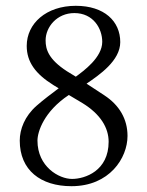

<svg xmlns="http://www.w3.org/2000/svg" viewBox="-20 -630 505 661"><path d="M236 -585C301 -585 332 -532 332 -486C332 -432 268 -386 241 -366L210 -385C147 -426 137 -460 137 -491C137 -537 176 -585 236 -585ZM394 -485C394 -557 339 -610 241 -610C139 -610 72 -549 72 -472C72 -416 103 -375 164 -337L182 -326C157 -307 131 -288 106 -266C65 -230 48 -185 48 -146C48 -44 120 11 226 11C357 11 419 -86 419 -162C419 -220 391 -268 339 -302L278 -342C322 -372 394 -421 394 -485ZM228 -14C183 -14 109 -56 109 -146C109 -176 131 -246 217 -303L264 -275C326 -237 354 -190 354 -142C354 -42 273 -14 228 -14Z"/></svg>

Font: Libertinus Serif Display
Style: Regular
Weight: 400
Designer: Philipp H. Poll
Foundry: Khaled Hosny
Version: Version 6.1